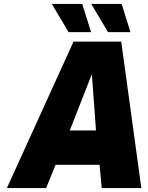

<svg xmlns="http://www.w3.org/2000/svg" viewBox="-20 -954 749 974"><path d="M353 -743H595L697 0H496L485 -118H262L214 0H15ZM467 -292 446 -578 334 -292ZM243 -934H397L442 -791H328ZM443 -934H597L642 -791H528Z"/></svg>

Font: Exo Black
Style: Italic
Weight: 900
Italic angle: -9°
Designer: Natanael Gama
Foundry: Natanael Gama
Version: Version 1.500; ttfautohint (v1.6)